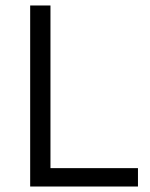

<svg xmlns="http://www.w3.org/2000/svg" viewBox="-20 -680 547 700"><path d="M90 0V-660H164V0ZM120 0V-67H483V0Z"/></svg>

Font: Bricolage Grotesque 96pt ExtraBold Light
Style: Regular
Weight: 300
Version: Version 1.001;gftools[0.9.33.dev8+g029e19f]